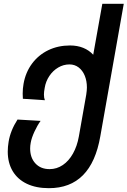

<svg xmlns="http://www.w3.org/2000/svg" viewBox="-20 -810 666 1003"><path d="M20.5 -18Q20.5 -42.5 25 -69.5Q34.5 -128 71.5 -185.5L192 -178.5Q174.5 -154 159.8 -122Q145 -90 140.5 -64.5Q137.5 -49 137.5 -34Q137.5 14 165 43.8Q192.5 73.5 239 73.5Q276.5 73.5 308 52.2Q339.5 31 361.2 -7.8Q383 -46.5 392 -97.5L430.5 -315.5Q434 -338.5 434 -353Q434 -387 422.8 -414.5Q411.5 -442 390.8 -457.8Q370 -473.5 343 -473.5Q311.5 -473.5 284 -457.2Q256.5 -441 237.8 -413Q219 -385 213.5 -351Q209.5 -330 209.5 -315.5Q209.5 -298.5 214.5 -286.5L99.5 -294Q98.5 -312 98.5 -320.5Q98.5 -347.5 103 -372Q113.5 -432 147.2 -477.5Q181 -523 232.2 -547.8Q283.5 -572.5 346 -572.5Q384 -572.5 414.8 -560Q445.5 -547.5 467 -524L514.5 -790H626.5L504 -98Q480.5 37.5 413.5 105.2Q346.5 173 235.5 173Q168.5 173 120.2 150Q72 127 46.2 83.8Q20.5 40.5 20.5 -18Z"/></svg>

Font: JuliaMono SemiBold
Style: Italic
Weight: 600
Italic angle: -9°
Monospace: yes
Designer: cormullion
Foundry: corm
Version: Version 0.056; ttfautohint (v1.8.4)